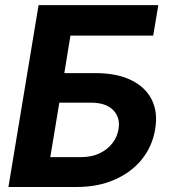

<svg xmlns="http://www.w3.org/2000/svg" viewBox="-20 -748 676 768"><path d="M13.7 0 134.3 -727.5H613.3L592.8 -605.5H261.7L237.3 -455.6H361.3Q446.8 -455.6 504.2 -427.7Q561.5 -399.9 586.9 -349.6Q612.3 -299.3 600.6 -231Q589.4 -162.6 547.4 -110.6Q505.4 -58.6 438.5 -29.3Q371.6 0 285.6 0ZM181.2 -119.6H305.2Q347.7 -119.6 379.2 -135Q410.6 -150.4 430.2 -176Q449.7 -201.7 454.1 -232.4Q461.9 -276.4 433.3 -306.9Q404.8 -337.4 341.8 -337.4H217.3Z"/></svg>

Font: Inter 28pt
Style: Bold Italic
Weight: 700
Italic angle: -9.3988°
Designer: Rasmus Andersson
Foundry: rsms
Version: Version 4.001;git-66647c0bb